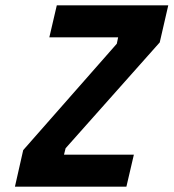

<svg xmlns="http://www.w3.org/2000/svg" viewBox="-20 -700 651 720"><path d="M67 -137 418 -536 423 -560H165L193 -680H611L579 -541L226 -144L220 -120H482L454 0H36Z"/></svg>

Font: Cairo
Style: Bold Italic
Weight: 700
Italic angle: -13°
Designer: Mohamed Gaber, Accademia di Belle Arti di Urbino and others
Foundry: Kief Type Foundry, Accademia di Belle Arti di Urbino and others
Version: Version 3.011